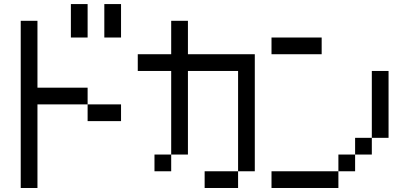

<svg xmlns="http://www.w3.org/2000/svg" viewBox="-20 -937 2040 957"><path d="M83.3 0V-833.3H166.7V-500H416.7V-416.7H166.7V0ZM416.7 -916.7V-750H333.3V-916.7ZM416.7 -416.7H583.3V-333.3H416.7ZM583.3 -916.7V-750H500V-916.7Z M666.7 -583.3V-666.7H833.3V-833.3H916.7V-666.7H1250V-83.3H1166.7V-583.3H916.7V-166.7H833.3V-583.3ZM750 -83.3V-166.7H833.3V-83.3ZM1000 0V-83.3H1166.7V0Z M1333.3 0V-83.3H1666.7V0ZM1333.3 -666.7V-750H1583.3V-666.7ZM1666.7 -83.3V-166.7H1750V-83.3ZM1750 -166.7V-250H1833.3V-166.7ZM1833.3 -250V-583.3H1916.7V-250Z"/></svg>

Font: Galmuri11 Condensed
Style: Regular
Weight: 400
Width: 3
Designer: Lee Minseo (quiple)
Version: Version 2.399;hotconv 1.1.1;makeotfexe 2.6.0 DEVELOPMENT